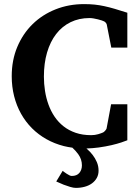

<svg xmlns="http://www.w3.org/2000/svg" viewBox="-20 -707 676 935"><path d="M600.1 -23.9Q590.8 -20 571 -13.4Q551.3 -6.8 523.4 -0.2Q495.6 6.3 460.9 11.2Q432.1 15.1 400.9 16.1L404.3 19Q418.5 31.2 430.9 47.1Q443.4 63 451.7 82.5Q460 102.1 460 124Q460 144 451.4 159.4Q442.9 174.8 428 185.8Q413.1 196.8 392.8 202.4Q372.6 208 349.1 208Q337.9 208 321.5 203.1Q305.2 198.2 290 192.4Q272.5 185.5 253.9 176.8L285.2 125Q287.1 126.5 292.5 130.6Q297.9 134.8 304.4 138.9Q311 143.1 317.6 146.5Q324.2 149.9 329.1 149.9Q354 149.9 366.5 135Q378.9 120.1 378.9 98.1Q378.9 68.8 361.3 44.4Q349.1 27.3 332.5 12.2Q311 9.3 291 4.4Q245.1 -7.3 206.1 -29.3Q167 -51.3 135.7 -82.5Q104.5 -113.8 82.5 -153.1Q60.5 -192.4 48.8 -238.5Q37.1 -284.7 37.1 -335.9Q37.1 -414.1 64.2 -478.5Q91.3 -543 138.7 -589.4Q186 -635.7 250.5 -661.4Q314.9 -687 389.2 -687Q417.5 -687 440.9 -684.6Q464.4 -682.1 488 -677Q511.7 -671.9 538.3 -664.1Q564.9 -656.2 600.1 -645V-475.1H522L500 -586.9Q500 -589.4 496.1 -595Q492.2 -600.6 486.8 -603Q482.9 -605 474.9 -607.7Q466.8 -610.4 456.8 -612.8Q446.8 -615.2 436 -617.2Q425.3 -619.1 416 -619.1Q364.7 -619.1 323.5 -598.9Q282.2 -578.6 253.4 -541.3Q224.6 -503.9 209.2 -451.4Q193.8 -398.9 193.8 -334Q193.8 -298.8 199.2 -264.2Q204.6 -229.5 216.1 -197.8Q227.5 -166 245.8 -138.9Q264.2 -111.8 289.6 -91.8Q314.9 -71.8 348.4 -60.3Q381.8 -48.8 423.8 -48.8Q442.4 -48.8 458 -53.5Q473.6 -58.1 481.9 -62Q485.8 -63.5 491.7 -70.1Q497.6 -76.7 499 -81.1L521 -199.2H600.1Z"/></svg>

Font: Charis SIL
Style: Bold
Weight: 700
Foundry: SIL International
Version: Version 4.112